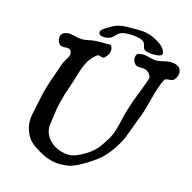

<svg xmlns="http://www.w3.org/2000/svg" viewBox="-121 -973 1093 1095"><g transform="rotate(15 426.0 -425.5)"><path d="M384.8 -761.7Q351.6 -761.7 351.6 -783.2Q351.6 -788.1 354.5 -792.5Q357.4 -796.9 363.8 -801.8Q370.1 -806.6 376 -810.5Q381.8 -814.5 391.1 -819.8Q400.4 -825.2 405.3 -828.1Q444.3 -852.5 499 -852.5Q503.9 -852.5 515.1 -852.5Q526.4 -852.5 533.2 -852.5Q538.1 -852.5 544.4 -852.5Q550.8 -852.5 556.6 -852.5Q562.5 -852.5 567.4 -852.5Q622.1 -852.5 668 -827.1Q685.5 -817.4 697.3 -809.1Q709 -800.8 717.3 -790.5Q725.6 -780.3 730.5 -767.6L732.4 -758.8Q732.4 -739.3 686.5 -739.3Q663.1 -739.3 642.6 -744.1Q629.9 -747.1 624 -754.4Q618.2 -761.7 617.7 -769.5Q617.2 -777.3 612.8 -786.1Q608.4 -794.9 598.6 -800.8Q573.2 -815.4 510.7 -815.4Q493.2 -815.4 476.6 -810.5Q459 -805.7 442.4 -786.6Q425.8 -767.6 405.3 -763.7Q395.5 -761.7 384.8 -761.7ZM223.6 -619.1Q223.6 -648.4 193.4 -648.4Q190.4 -648.4 184.6 -647.9Q178.7 -647.5 175.8 -647.5Q156.2 -647.5 149.4 -658.2Q137.7 -672.9 137.7 -691.4Q137.7 -709 149.4 -719.7Q168 -730.5 186.5 -730.5Q198.2 -730.5 222.7 -724.1Q247.1 -717.8 261.7 -717.8H270.5Q287.1 -717.8 309.6 -723.6Q332 -729.5 382.8 -729.5Q413.1 -729.5 432.6 -728.5Q442.4 -717.8 442.4 -701.2Q442.4 -673.8 416 -650.4Q412.1 -647.5 407.2 -647.5Q402.3 -647.5 393.6 -650.4Q384.8 -653.3 380.9 -653.3Q377 -653.3 372.1 -650.4Q339.8 -625 323.2 -594.2Q306.6 -563.5 291.5 -511.2Q276.4 -459 267.6 -435.5Q231.4 -335 223.6 -257.8Q222.7 -250 218.8 -224.1Q214.8 -198.2 214.8 -185.5Q214.8 -161.1 228.5 -134.8Q265.6 -73.2 345.7 -62.5Q351.6 -61.5 363.3 -61.5Q401.4 -61.5 459 -97.7Q493.2 -119.1 513.7 -142.1Q534.2 -165 557.6 -204.1Q576.2 -234.4 585.9 -265.6Q595.7 -296.9 604 -335.4Q612.3 -374 622.1 -402.3Q634.8 -446.3 660.2 -509.8Q685.5 -573.2 694.3 -602.5Q692.4 -621.1 676.8 -634.8Q661.1 -648.4 639.6 -648.4H624Q603.5 -648.4 594.7 -660.2Q583 -674.8 583 -692.4Q583 -709 594.7 -719.7Q611.3 -723.6 627 -723.6Q643.6 -723.6 666 -716.8Q688.5 -710 706.1 -710Q721.7 -710 746.1 -716.3Q770.5 -722.7 785.2 -722.7Q851.6 -722.7 851.6 -673.8Q851.6 -653.3 834 -632.8Q826.2 -624 806.2 -623.5Q786.1 -623 778.3 -615.2Q754.9 -570.3 734.4 -487.3Q713.9 -404.3 694.3 -359.4Q687.5 -340.8 673.3 -302.7Q659.2 -264.6 652.3 -247.1Q645.5 -229.5 629.9 -201.7Q614.3 -173.8 594.7 -148.4Q566.4 -111.3 539.1 -89.4Q511.7 -67.4 466.8 -40Q424.8 -15.6 397.9 -6.3Q371.1 2.9 326.2 2.9Q272.5 2.9 215.8 -27.3Q171.9 -50.8 148.4 -71.8Q125 -92.8 110.4 -129.9Q98.6 -160.2 98.6 -191.4Q98.6 -209 102.1 -229Q105.5 -249 111.8 -275.4Q118.2 -301.8 121.1 -318.4Q128.9 -360.4 139.2 -395.5Q149.4 -430.7 166 -476.6Q182.6 -522.5 191.4 -550.8Q195.3 -562.5 209.5 -584.5Q223.6 -606.4 223.6 -619.1Z"/></g></svg>

Font: Essays1743
Style: Italic
Weight: 500
Italic angle: -10°
Designer: Based on the typeface in a 1743 English translation of the essays of Montaigne.  PostScript/TrueType font designed by Jo
Version: Version 002.100